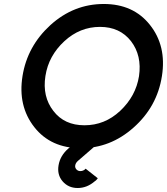

<svg xmlns="http://www.w3.org/2000/svg" viewBox="-20 -732 838 964"><path d="M471 163 410 115Q409 116 408 116.5Q407 117 406 119Q396 127 383 127Q372 127 364 119Q355 109 358 97Q360 86 371 76L476 -15H371Q342 -2 324 13Q282 49 274 98Q266 145 294 178Q323 212 370 212Q417 212 456 178Q461 175 464.5 171Q468 167 471 163ZM482 -597Q582 -597 638 -525Q693 -453 678 -350Q662 -249 583 -175Q506 -103 404 -103Q303 -103 248 -175Q192 -247 208 -350Q216 -402 240 -445.5Q264 -489 303 -525Q381 -597 482 -597ZM501 -712Q350 -712 233 -606Q117 -500 93 -350Q69 -200 152 -94Q235 12 386 12Q534 12 650 -91Q769 -196 793 -350Q817 -502 732 -608Q649 -712 501 -712Z"/></svg>

Font: Unageo
Style: SemiBold-Italic
Weight: 600
Designer: Richard Sepsi
Foundry: Richard Sepsi
Version: Version 2.000